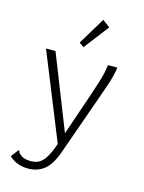

<svg xmlns="http://www.w3.org/2000/svg" viewBox="-126 -749 751 998"><g transform="rotate(15 250.0 -250.0)"><path d="M125 174Q93 174 67.5 164Q42 154 22 135L48 101L54 94L59 98Q59 105 64 110Q69 115 83 124Q93 129 105 131Q117 133 129 133Q156 133 175.5 121Q195 109 212 79Q229 49 247 -6L339 -275Q354 -321 368 -364Q382 -407 387 -453H438Q431 -407 416 -362Q401 -317 384 -270L270 52Q245 120 209 147Q173 174 125 174ZM54 -453H105L269 -38L246 22ZM240 -510 215 -528 303 -674 343 -644Z"/></g></svg>

Font: Inconsolata Light
Style: Regular
Weight: 300
Designer: Raph Levien, Cyreal, Brenton Simpson
Foundry: Raph Levien, Cyreal, Google
Version: Version 3.001